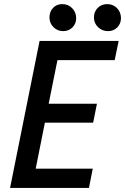

<svg xmlns="http://www.w3.org/2000/svg" viewBox="-20 -920 612 940"><path d="M29.3 0 173.8 -719.7H561L541.5 -625.5H261.2L218.3 -412.1H454.6L436 -319.3H199.7L154.8 -94.2H434.1L415.5 0ZM508.8 -767.6Q480 -767.6 460 -787.1Q439.9 -806.6 439.9 -834.5Q439.9 -862.8 458.3 -881.3Q476.6 -899.9 505.4 -899.9Q532.2 -899.9 551.8 -881.3Q571.3 -862.8 572.3 -832.5Q572.3 -803.7 554 -785.6Q535.6 -767.6 508.8 -767.6ZM289.1 -767.6Q261.2 -767.6 241.7 -787.1Q222.2 -806.6 222.2 -834.5Q222.2 -862.8 239.7 -881.3Q257.3 -899.9 284.7 -899.9Q314.5 -899.9 333.7 -879.6Q353 -859.4 353 -831.1Q353 -804.7 335 -786.1Q316.9 -767.6 289.1 -767.6Z"/></svg>

Font: Reddit Sans Medium
Style: Italic
Weight: 500
Italic angle: -11.25°
Designer: Stephen Hutchings
Version: Version 1.013